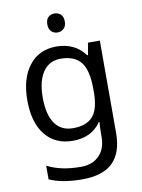

<svg xmlns="http://www.w3.org/2000/svg" viewBox="-103 -806 822 1115"><g transform="rotate(-10 307.5 -248.5)"><path d="M275 -546Q328 -546 370.5 -526Q413 -506 443 -465H448L460 -536H530V9Q530 124 471.5 182Q413 240 290 240Q232 240 183.5 231.5Q135 223 97 206V125Q176 167 295 167Q364 167 403.5 126.5Q443 86 443 16V-5Q443 -17 444 -39.5Q445 -62 446 -71H442Q414 -30 372.5 -10Q331 10 276 10Q172 10 113.5 -63Q55 -136 55 -267Q55 -395 113.5 -470.5Q172 -546 275 -546ZM287 -472Q220 -472 183 -418.5Q146 -365 146 -266Q146 -167 182.5 -114.5Q219 -62 289 -62Q370 -62 407 -105.5Q444 -149 444 -246V-267Q444 -377 406 -424.5Q368 -472 287 -472ZM298 -737Q318 -737 333.5 -723.5Q349 -710 349 -681Q349 -653 333.5 -639Q318 -625 298 -625Q276 -625 261 -639Q246 -653 246 -681Q246 -710 261 -723.5Q276 -737 298 -737Z"/></g></svg>

Font: Noto Sans Kawi
Style: Regular
Weight: 400
Designer: Fadhl Haqq
Version: Version 1.000